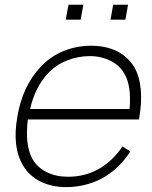

<svg xmlns="http://www.w3.org/2000/svg" viewBox="-20 -770 637 806"><path d="M318.5 -687.5H256L267.5 -750H330ZM506.5 -687.5H444L455 -750H517.5ZM494 -155 527 -134.5Q478.5 -58 403 -18.5Q335 15.5 257.5 15.5Q197.5 15.5 150.2 -7.8Q103 -31 77 -75Q30 -153 53 -281Q75 -409.5 150 -488.5Q192.5 -534 247.2 -556Q302 -578 362.5 -578Q423 -578 469 -556Q515 -534 543.5 -488.5Q588.5 -410 563.5 -268.5H97Q83.5 -162.5 116.5 -102Q137.5 -66 176.8 -47Q216 -28 265.5 -28Q335.5 -28 392.5 -59.5Q452 -92.5 494 -155ZM106.5 -312.5H524Q532.5 -410 502 -460.5Q492 -478.5 477 -492.2Q462 -506 443.2 -515.2Q424.5 -524.5 402.5 -529.5Q380.5 -534.5 357.5 -534.5Q307.5 -534.5 260.5 -515.8Q213.5 -497 180 -460.5Q126.5 -402.5 106.5 -312.5Z"/></svg>

Font: Russisch Sans ExtraLight
Style: Italic
Weight: 200
Width: 4
Italic angle: -10°
Designer: Michael Sharanda (font) & Cristiano Sobral (main changes)
Foundry: Michael Sharanda
Version: Version 2.00;September 8, 2020;FontCreator 13.0.0.2681 64-bi